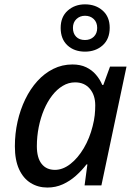

<svg xmlns="http://www.w3.org/2000/svg" viewBox="-20 -840 613 870"><path d="M194.8 9.8Q152.3 9.8 118.9 -11Q85.4 -31.7 66.4 -73.2Q47.4 -114.7 47.4 -177.2Q47.4 -234.9 59.6 -289.1Q71.8 -343.3 94.5 -390.1Q117.2 -437 149.2 -472.4Q181.2 -507.8 221.4 -527.8Q261.7 -547.9 308.1 -547.9Q344.2 -547.9 370.6 -535.2Q397 -522.5 415 -501.2Q433.1 -480 443.4 -455.1H448.2L478.5 -538.1H553.2L439.5 0H363.3L376 -95.2H372.1Q350.6 -67.4 323.7 -43.5Q296.9 -19.5 264.6 -4.9Q232.4 9.8 194.8 9.8ZM229 -70.3Q264.6 -70.3 298.8 -96.9Q333 -123.5 359.6 -168.5Q386.2 -213.4 399.9 -268.6Q406.7 -294.9 409.2 -317.9Q411.6 -340.8 411.6 -362.3Q411.6 -408.7 387.2 -437.7Q362.8 -466.8 320.3 -466.8Q290.5 -466.8 264.2 -450.9Q237.8 -435.1 216.3 -407.2Q194.8 -379.4 179.4 -343Q164.1 -306.6 155.5 -264.2Q147 -221.7 147 -177.7Q147 -125 168.5 -97.7Q189.9 -70.3 229 -70.3ZM365.2 -606Q316.4 -606 285.6 -634.5Q254.9 -663.1 254.9 -713.4Q254.9 -763.7 286.9 -792Q318.8 -820.3 365.2 -820.3Q413.6 -820.3 445.3 -792Q477.1 -763.7 477.1 -714.4Q477.1 -663.1 445.1 -634.5Q413.1 -606 365.2 -606ZM365.2 -658.7Q389.6 -658.7 405 -673.6Q420.4 -688.5 420.4 -713.4Q420.4 -738.8 404.8 -753.7Q389.2 -768.6 365.2 -768.6Q342.3 -768.6 326.4 -753.7Q310.5 -738.8 310.5 -713.4Q310.5 -688.5 325 -673.6Q339.4 -658.7 365.2 -658.7Z"/></svg>

Font: Open Sans Medium
Style: Italic
Weight: 500
Italic angle: -12°
Designer: Monotype Design Team
Foundry: Monotype Imaging Inc.
Version: Version 3.000